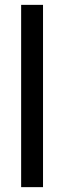

<svg xmlns="http://www.w3.org/2000/svg" viewBox="-20 -770 264 790"><path d="M67 0V-750H157V0Z"/></svg>

Font: Mohave Light Medium
Style: Regular
Weight: 500
Version: Version 2.003